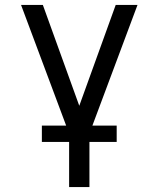

<svg xmlns="http://www.w3.org/2000/svg" viewBox="-20 -540 640 775"><path d="M259 215V-1L65 -520H153L300 -113L447 -520H535L341 -1V215ZM451 33H149V-33H451Z"/></svg>

Font: Iosevka Extended
Style: Regular
Weight: 400
Width: 7
Monospace: yes
Designer: Belleve Invis
Foundry: Belleve Invis
Version: Version 32.5.0; ttfautohint (v1.8.4)